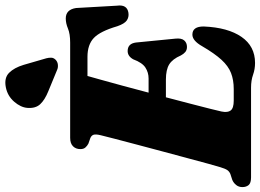

<svg xmlns="http://www.w3.org/2000/svg" viewBox="-154 -840 1006 743"><g transform="rotate(-90 349.5 -468.0)"><path d="M382 0H35Q13 0 5.2 -9.5Q-2.5 -19 -2.5 -33.5Q-2.5 -47.5 5.5 -57.5Q13.5 -67.5 25 -72.5L48 -80Q58 -84 63.5 -92.2Q69 -100.5 74.5 -119Q78.5 -131.5 87.8 -165.5Q97 -199.5 109.5 -246Q122 -292.5 135.8 -343.8Q149.5 -395 162.2 -443Q175 -491 184.5 -527.8Q194 -564.5 198 -581Q203 -601 200 -609.5Q197 -618 187 -622L165.5 -629.5Q157 -634 150.8 -641Q144.5 -648 144.5 -660.5Q144.5 -678 155.5 -689Q166.5 -700 188 -700H556.5Q590.5 -700 611 -708.5Q631.5 -717 650 -717Q684.5 -717 690.5 -677L699.5 -519Q705 -479.5 672 -474.5Q655 -472 642.2 -481Q629.5 -490 620 -517.5Q600.5 -584 574.5 -608.5Q548.5 -633 501.5 -633H427.5Q423.5 -619 413.5 -583.2Q403.5 -547.5 390.2 -498.5Q377 -449.5 363 -396.5H417.5Q441 -396.5 460 -408.8Q479 -421 492 -456Q504 -477.5 524 -477.5Q553 -477.5 557 -445L572 -292.5Q574.5 -269.5 565.2 -258.8Q556 -248 540 -248Q528 -248 520.2 -254.5Q512.5 -261 507 -271.5Q493 -304 472.2 -316.8Q451.5 -329.5 413.5 -329.5H345Q332 -279.5 320.2 -234.8Q308.5 -190 300.5 -158Q292.5 -126 290 -114.5Q285 -90.5 294 -78.8Q303 -67 332 -67H377Q412 -67 439 -77.5Q466 -88 490.2 -114.5Q514.5 -141 542.5 -189Q564 -227 587.5 -227Q619.5 -227 619 -182.5Q615 -89.5 578.8 -37Q542.5 15.5 478 15.5Q454 15.5 432.2 7.8Q410.5 0 382 0ZM470.5 -880 496 -792Q498.5 -782.5 498.2 -773.2Q498 -764 490 -756Q482 -748.5 470.8 -747.5Q459.5 -746.5 451 -750.5L368.5 -784.5Q335 -798 318.2 -816Q301.5 -834 304 -865.5Q306 -891.5 328.2 -917Q350.5 -942.5 384 -949Q420 -956 439.8 -936.2Q459.5 -916.5 470.5 -880Z"/></g></svg>

Font: Fraunces 72pt Soft Black
Style: Italic
Weight: 900
Italic angle: -16°
Version: Version 1.000;[b76b70a41]